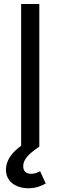

<svg xmlns="http://www.w3.org/2000/svg" viewBox="-20 -748 309 980"><path d="M180.7 -727.5H87.9V-3.9C38.1 31.2 10.3 73.7 10.3 118.2C10.3 179.2 61.5 212.9 125 212.9C165 212.9 193.8 199.7 213.4 188.5L184.6 125.5C172.4 132.8 157.2 139.2 139.2 139.2C111.8 139.2 98.6 124.5 98.6 100.6C98.6 59.6 137.7 30.3 180.7 0Z"/></svg>

Font: Raveo
Style: Regular
Weight: 400
Designer: Jakub Foglar, Rasmus Andersson (Inter)
Foundry: Jakubfoglar.com
Version: Version 1.100;Glyphs 3.2.3 (3260)